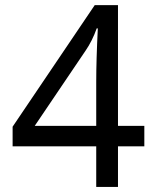

<svg xmlns="http://www.w3.org/2000/svg" viewBox="-20 -738 640 758"><path d="M549.8 -160.2H445.8V0H359.9V-160.2H29.8V-237.8L354 -717.8H445.8V-241.2H549.8ZM359.9 -241.2V-415Q359.9 -501 366.2 -626H361.8Q344.2 -576.2 317.9 -538.1L117.2 -241.2Z"/></svg>

Font: Droid Sans Mono
Style: Regular
Weight: 400
Monospace: yes
Foundry: Ascender Corporation
Version: Version 1.00 build 112